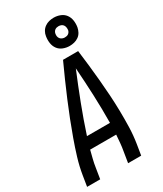

<svg xmlns="http://www.w3.org/2000/svg" viewBox="-240 -1069 979 1156"><g transform="rotate(-30 250.0 -491.5)"><path d="M6 0 18 -74Q27 -130 44 -186Q61 -242 81 -297.5Q101 -353 122.5 -408Q144 -463 167 -517.5Q190 -572 214 -626.5Q238 -681 263 -735H368Q375 -681 381 -626.5Q387 -572 392 -517.5Q397 -463 400.5 -408Q404 -353 405 -297.5Q406 -242 404.5 -186Q403 -130 394 -74L382 0H291L303 -74Q308 -101 310.5 -129Q313 -157 315 -185H134Q127 -157 120 -129.5Q113 -102 109 -74L97 0ZM318 -265Q319 -363 315 -459.5Q311 -556 304 -652Q264 -556 227 -459.5Q190 -363 158 -265ZM340 -787Q317 -787 295.5 -795.5Q274 -804 261 -821.5Q248 -839 244.5 -862Q241 -885 245 -909Q247 -925 255.5 -940Q264 -955 278 -965Q292 -975 308 -979Q324 -983 340 -983Q364 -983 385.5 -974.5Q407 -966 420 -948.5Q433 -931 436.5 -908Q440 -885 436 -861Q433 -845 425 -830Q417 -815 403 -805Q389 -795 372.5 -791Q356 -787 340 -787ZM340 -846Q347 -846 353.5 -847.5Q360 -849 365.5 -853Q371 -857 374.5 -863Q378 -869 379 -875Q380 -885 378.5 -894Q377 -903 372 -910Q367 -917 358.5 -920.5Q350 -924 340 -924Q334 -924 327.5 -922.5Q321 -921 315.5 -917Q310 -913 306.5 -907Q303 -901 302 -895Q300 -885 301.5 -876Q303 -867 308.5 -860Q314 -853 322.5 -849.5Q331 -846 340 -846Z"/></g></svg>

Font: Iosevka Curly Medium Oblique
Style: Regular
Weight: 500
Italic angle: -9°
Monospace: yes
Designer: Belleve Invis
Foundry: Belleve Invis
Version: Version 11.1.0; ttfautohint (v1.8.3)